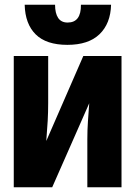

<svg xmlns="http://www.w3.org/2000/svg" viewBox="-20 -789 570 809"><path d="M38 0V-553H183V-355Q183 -316 181 -280.5Q179 -245 175 -195L331 -553H492V0H348V-202Q348 -240 350.5 -277.5Q353 -315 356 -354L200 0ZM264 -600Q175 -600 130.5 -644Q86 -688 84 -769H212Q212 -733 225 -713.5Q238 -694 265 -694Q322 -694 321 -769H448Q446 -690 399.5 -645Q353 -600 264 -600Z"/></svg>

Font: Noto Sans Mono Condensed Black
Style: Regular
Weight: 900
Width: 3
Designer: Monotype Design Team
Foundry: Monotype Imaging Inc.
Version: Version 2.014